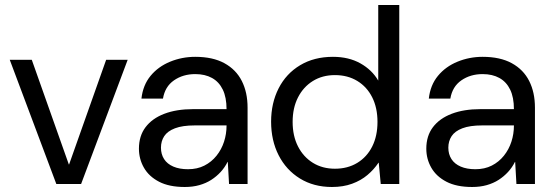

<svg xmlns="http://www.w3.org/2000/svg" viewBox="-20 -735 2209 767"><path d="M205 0 19 -496H107L255 -78H256L404 -496H490L304 0Z M718 12Q656 12 615.5 -9Q575 -30 555 -65Q535 -100 535 -141Q535 -192 561.5 -227Q588 -262 636.5 -280.5Q685 -299 751 -299H885Q885 -346 870 -377Q855 -408 827 -423.5Q799 -439 760 -439Q711 -439 675 -414Q639 -389 631 -341H545Q551 -395 581.5 -432Q612 -469 659.5 -488.5Q707 -508 760 -508Q830 -508 876.5 -482.5Q923 -457 946 -411.5Q969 -366 969 -305V0H895L890 -88H889Q878 -66 861.5 -48Q845 -30 824 -16.5Q803 -3 776.5 4.5Q750 12 718 12ZM731 -59Q768 -59 796.5 -73.5Q825 -88 845 -113Q865 -138 875 -169Q885 -200 885 -233V-234H758Q709 -234 679 -222.5Q649 -211 636 -191Q623 -171 623 -145Q623 -119 635.5 -99.5Q648 -80 672.5 -69.5Q697 -59 731 -59Z M1306 12Q1233 12 1178 -22Q1123 -56 1093 -115Q1063 -174 1063 -249Q1063 -323 1093 -382Q1123 -441 1179 -474.5Q1235 -508 1310 -508Q1373 -508 1419.5 -482Q1466 -456 1491 -413V-715H1575V0H1501L1493 -85H1492Q1474 -58 1448 -36Q1422 -14 1386.5 -1Q1351 12 1306 12ZM1318 -61Q1369 -61 1407.5 -84.5Q1446 -108 1467 -150Q1488 -192 1488 -248Q1488 -304 1467 -346Q1446 -388 1407.5 -411.5Q1369 -435 1318 -435Q1268 -435 1230 -411.5Q1192 -388 1170.5 -346Q1149 -304 1149 -248Q1149 -192 1170.5 -150Q1192 -108 1230 -84.5Q1268 -61 1318 -61Z M1866 12Q1804 12 1763.5 -9Q1723 -30 1703 -65Q1683 -100 1683 -141Q1683 -192 1709.5 -227Q1736 -262 1784.5 -280.5Q1833 -299 1899 -299H2033Q2033 -346 2018 -377Q2003 -408 1975 -423.5Q1947 -439 1908 -439Q1859 -439 1823 -414Q1787 -389 1779 -341H1693Q1699 -395 1729.5 -432Q1760 -469 1807.5 -488.5Q1855 -508 1908 -508Q1978 -508 2024.5 -482.5Q2071 -457 2094 -411.5Q2117 -366 2117 -305V0H2043L2038 -88H2037Q2026 -66 2009.5 -48Q1993 -30 1972 -16.5Q1951 -3 1924.5 4.5Q1898 12 1866 12ZM1879 -59Q1916 -59 1944.5 -73.5Q1973 -88 1993 -113Q2013 -138 2023 -169Q2033 -200 2033 -233V-234H1906Q1857 -234 1827 -222.5Q1797 -211 1784 -191Q1771 -171 1771 -145Q1771 -119 1783.5 -99.5Q1796 -80 1820.5 -69.5Q1845 -59 1879 -59Z"/></svg>

Font: DM Sans 28pt
Style: Regular
Weight: 400
Version: Version 4.004;gftools[0.9.30]